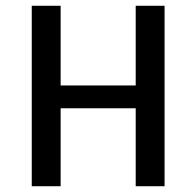

<svg xmlns="http://www.w3.org/2000/svg" viewBox="-20 -645 680 665"><path d="M190 0H90V-625H190ZM450 -625H550V0H450ZM466 -270H174V-349H466Z"/></svg>

Font: Changa ExtraLight
Style: Regular
Weight: 400
Version: Version 3.002; ttfautohint (v1.8.2)